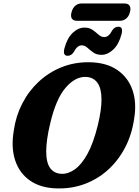

<svg xmlns="http://www.w3.org/2000/svg" viewBox="-20 -1070 797 1103"><path d="M493.5 -712.5Q590.5 -711 653 -668.5Q715.5 -626 740.8 -553.5Q766 -481 751 -390Q738 -298 699.2 -223.5Q660.5 -149 601.8 -95.5Q543 -42 469 -14Q395 14 311.5 12.5Q215.5 11 153.5 -31.8Q91.5 -74.5 67 -149.2Q42.5 -224 59.5 -321.5Q71 -403.5 107.8 -475Q144.5 -546.5 202 -600.2Q259.5 -654 333.5 -683.8Q407.5 -713.5 493.5 -712.5ZM333.5 -71.5Q372 -70 410.5 -97.5Q449 -125 482.8 -186.5Q516.5 -248 541.5 -349Q553 -396 558.2 -433.8Q563.5 -471.5 563 -501.5Q562.5 -563.5 539.5 -594.8Q516.5 -626 475 -628Q414.5 -631.5 358.2 -567.5Q302 -503.5 268.5 -361.5Q256.5 -311.5 251 -271.5Q245.5 -231.5 245.5 -200.5Q245.5 -135 268.5 -104Q291.5 -73 333.5 -71.5ZM563 -755Q535 -755 516 -768.5Q497 -782 482 -795.8Q467 -809.5 449.5 -809.5Q424 -809.5 404.5 -772.5Q390.5 -749.5 368.5 -749.5Q339 -749.5 350.5 -793.5Q366 -851.5 398 -881.5Q430 -911.5 465 -911.5Q493.5 -911.5 512.5 -897.8Q531.5 -884 546.8 -870.5Q562 -857 579 -857Q605.5 -857 624 -894.5Q638 -916.5 660 -916.5Q689.5 -916.5 678 -873Q662.5 -815 630.5 -785Q598.5 -755 563 -755ZM391 -1000Q397.5 -1024.5 412.8 -1037.2Q428 -1050 448.5 -1050H695.5Q716 -1050 724.5 -1037.2Q733 -1024.5 726.5 -1000Q720 -975.5 704.5 -963Q689 -950.5 669 -950.5H421.5Q401.5 -950.5 393 -963.2Q384.5 -976 391 -1000Z"/></svg>

Font: Fraunces 72pt S100
Style: Bold Italic
Weight: 700
Italic angle: -16°
Version: Version 1.000; ttfautohint (v1.8.3)